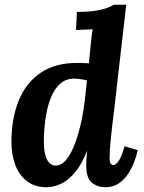

<svg xmlns="http://www.w3.org/2000/svg" viewBox="-20 -775 604 806"><path d="M176 11Q126 11 93 -14.5Q60 -40 44 -83Q28 -126 28 -180Q28 -275 57.5 -350Q87 -425 148.5 -468Q210 -511 305 -511Q312 -511 329 -510.5Q346 -510 353 -509Q358 -555 360.5 -582Q363 -609 365 -625Q367 -641 369 -652Q353 -651 331.5 -650.5Q310 -650 299 -649L303 -725Q350 -725 381 -730Q412 -735 430.5 -742Q449 -749 456 -755H510Q501 -675 491.5 -595Q482 -515 473 -435Q466 -367 458 -304Q450 -241 445 -191Q440 -141 440 -111Q440 -93 445 -87.5Q450 -82 455 -82Q466 -82 478 -99Q490 -116 503 -161L558 -145Q554 -124 544 -97Q534 -70 518 -45.5Q502 -21 478.5 -5Q455 11 422 11Q390 11 366 -8Q342 -27 342 -80Q342 -100 343 -111.5Q344 -123 346 -140H345Q321 -81 292 -48Q263 -15 233 -2Q203 11 176 11ZM213 -80Q238 -80 258.5 -105Q279 -130 295.5 -174.5Q312 -219 324 -277Q331 -313 336 -353.5Q341 -394 345 -437Q338 -440 320 -442.5Q302 -445 292 -445Q258 -445 235 -425.5Q212 -406 198 -375Q184 -344 176.5 -308Q169 -272 166.5 -238.5Q164 -205 164 -181Q164 -130 177.5 -105Q191 -80 213 -80Z"/></svg>

Font: Lora
Style: Italic
Weight: 400
Italic angle: -3°
Designer: Olga Karpushina, Alexei Vanyashin (Cyrillic)
Foundry: Cyreal
Version: Version 3.008